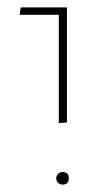

<svg xmlns="http://www.w3.org/2000/svg" viewBox="-20 -579 296 519"><path d="M139 -246V-539H33L36 -559H161V-248ZM149 -80Q142 -80 137 -85Q132 -90 132 -97Q132 -104 137 -109Q142 -114 149 -114Q166 -114 166 -97Q166 -80 149 -80Z"/></svg>

Font: FiraGO Thin
Style: Regular
Weight: 100
Designer: bBox Type
Foundry: bBox Type GmbH
Version: Version 1.001;PS 001.001;hotconv 1.0.88;makeotf.lib2.5.64775